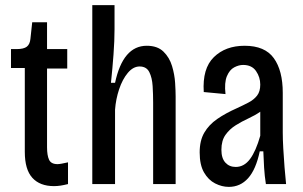

<svg xmlns="http://www.w3.org/2000/svg" viewBox="-20 -720 1186 751"><path d="M191 8Q136 8 106.5 -24.5Q77 -57 77 -126V-454H23V-528H45Q73 -528 85 -537.5Q97 -547 99 -568L106 -633H164V-528H243V-452H164V-144Q164 -112 172 -95Q180 -78 205 -78Q216 -78 246 -85V0Q230 4 217 6Q204 8 191 8Z M341 0V-700H428V-606Q428 -561 424 -507Q420 -453 414 -396H430Q461 -541 554 -541Q596 -541 619.5 -518Q643 -495 653 -461.5Q663 -428 665 -395.5Q667 -363 667 -343V0H579V-319Q579 -351 577 -383.5Q575 -416 564 -438Q553 -460 526 -460Q501 -460 480 -435Q459 -410 446 -371Q433 -332 430 -291V0Z M875 11Q848 11 821.5 -2.5Q795 -16 778 -45.5Q761 -75 761 -124Q761 -170 779 -201Q797 -232 829.5 -254.5Q862 -277 907 -297Q931 -308 952 -319Q973 -330 985.5 -346Q998 -362 998 -389Q998 -418 981.5 -442Q965 -466 931 -466Q914 -466 896 -456.5Q878 -447 867.5 -422Q857 -397 862 -352L777 -360Q771 -452 816.5 -496.5Q862 -541 937 -541Q1016 -541 1051 -492.5Q1086 -444 1086 -357V-202Q1086 -176 1088 -139.5Q1090 -103 1093 -65.5Q1096 -28 1099 0H1020Q1015 -32 1013 -64.5Q1011 -97 1010 -128H996Q981 -57 950.5 -23Q920 11 875 11ZM902 -67Q935 -67 958 -98Q981 -129 998 -189V-283Q978 -269 952 -257Q926 -245 902 -230Q878 -215 862 -192.5Q846 -170 846 -134Q846 -101 861.5 -84Q877 -67 902 -67Z"/></svg>

Font: Bricolage Grotesque 10pt Condensed
Style: Regular
Weight: 400
Width: 3
Designer: Mathieu Triay
Foundry: Atelier Triay
Version: Version 1.000; ttfautohint (v1.8.4.7-5d5b);gftools[0.9.29]